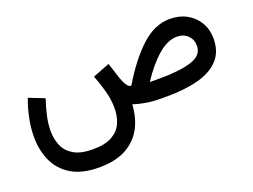

<svg xmlns="http://www.w3.org/2000/svg" viewBox="-102 -636 1462 1108"><g transform="rotate(-20 629.0 -81.5)"><path d="M341.8 251.5Q236.3 251.5 171.1 212.2Q106 172.9 75.7 106.2Q45.4 39.6 45.4 -41.5Q45.4 -95.7 56.9 -153.6Q68.4 -211.4 89.4 -267.6L185.1 -230Q169.4 -182.6 158.4 -134.3Q147.5 -85.9 147.5 -42Q147.5 7.8 165.3 49.3Q183.1 90.8 225.6 115.7Q268.1 140.6 341.8 140.6Q418.5 140.6 461.4 115.7Q504.4 90.8 522 49.6Q539.6 8.3 539.6 -40.5Q539.6 -96.2 523.4 -152.3Q507.3 -208.5 490.2 -251.5L594.2 -291.5L625 -195.8Q634.3 -167.5 647 -147.9Q659.7 -128.4 674.8 -128.4Q752.9 -259.8 836.4 -337.4Q919.9 -415 1014.2 -415Q1072.8 -415 1117.7 -390.1Q1162.6 -365.2 1188.2 -321.8Q1213.9 -278.3 1213.9 -222.7Q1213.9 -142.6 1168.9 -93.5Q1124 -44.4 1041.3 -22.2Q958.5 0 844.2 0H818.4Q758.8 0 716.8 -7.6Q674.8 -15.1 643.1 -25.9Q638.7 56.6 604.5 119.1Q570.3 181.6 504.9 216.6Q439.5 251.5 341.8 251.5ZM1017.6 -304.7Q960.4 -304.7 899.7 -252Q838.9 -199.2 782.2 -111.8H845.7Q967.3 -111.8 1038.3 -134.5Q1109.4 -157.2 1109.4 -215.8Q1109.4 -254.9 1083.7 -279.8Q1058.1 -304.7 1017.6 -304.7Z"/></g></svg>

Font: Vazirmatn UI Medium
Style: Regular
Weight: 500
Designer: Saber Rastikerdar
Foundry: Saber Rastikerdar
Version: Version 33.003